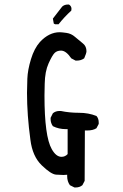

<svg xmlns="http://www.w3.org/2000/svg" viewBox="-20 -836 540 846"><path d="M314 -10H308L288 -20Q276 -37 276 -59V-66Q270 -65 259 -65Q249 -65 227 -66.5Q205 -68 164 -107.5Q123 -147 114 -220Q99 -329 99 -427Q99 -451 100.5 -489.5Q102 -528 116.5 -575.5Q131 -623 156 -651Q196 -694 243 -694Q252 -694 273 -691Q294 -688 310.5 -673.5Q327 -659 346 -644Q361 -632 361 -610Q361 -602 351 -579Q337 -569 319 -569H313L294 -579Q271 -613 249 -613Q231 -613 220.5 -602.5Q210 -592 194 -556.5Q178 -521 177 -467L176 -415Q176 -235 208 -179Q227 -145 251 -145Q267 -145 278 -157V-267H270Q239 -267 213 -280Q203 -294 203 -311V-317L213 -337Q225 -347 242 -347H248Q286 -339 328 -339Q370 -339 405 -325Q415 -314 415 -296V-290L405 -271Q390 -261 363 -261H354L353 -39L343 -20Q331 -10 314 -10ZM238 -729H223L217 -732L213 -754L254 -807Q264 -816 279 -816H284Q295 -809 295 -797L294 -789Q264 -762 238 -729Z"/></svg>

Font: Xiaolai Mono SC
Style: Regular
Weight: 400
Monospace: yes
Designer: LXGW / Nozomi Seto
Version: Version 3.113;September 30, 2024